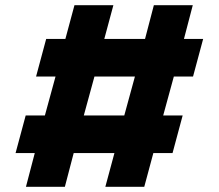

<svg xmlns="http://www.w3.org/2000/svg" viewBox="-20 -720 843 740"><path d="M650 -425 609 -275H684L645 -130H571L536 0H386L421 -130H264L230 0H80L114 -130H40L79 -275H153L194 -425H119L158 -570H232L267 -700H417L382 -570H539L573 -700H723L689 -570H763L724 -425ZM500 -425H344L303 -275H459Z"/></svg>

Font: Urbanist
Style: Regular
Weight: 400
Designer: Corey Hu
Foundry: Corey Hu
Version: Version 1.2; befe77262ef67d88f1d94aa3d2e49ef1327b4483